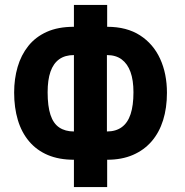

<svg xmlns="http://www.w3.org/2000/svg" viewBox="-20 -744 744 774"><path d="M412 -636Q491 -636 544.5 -601.5Q598 -567 625.5 -507Q653 -447 653 -370Q653 -309 637.5 -259.5Q622 -210 591.5 -174.5Q561 -139 516 -119.5Q471 -100 412 -100V10H278V-100Q218 -100 173 -119Q128 -138 97.5 -174Q67 -210 52 -260Q37 -310 37 -371Q37 -426 51 -474Q65 -522 94 -558.5Q123 -595 168.5 -615.5Q214 -636 278 -636V-724H412ZM278 -522Q242 -522 218.5 -505Q195 -488 183.5 -455Q172 -422 172 -372Q172 -316 183.5 -281Q195 -246 219 -230Q243 -214 278 -214ZM411 -214Q447 -214 471 -231.5Q495 -249 506.5 -284Q518 -319 518 -372Q518 -421 506 -454Q494 -487 470.5 -504.5Q447 -522 411 -522Z"/></svg>

Font: Noto Sans Display ExtraCondensed
Style: Bold
Weight: 700
Width: 2
Designer: Monotype Design Team
Foundry: Monotype Imaging Inc.
Version: Version 2.003